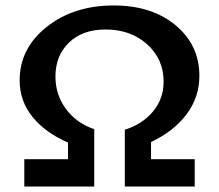

<svg xmlns="http://www.w3.org/2000/svg" viewBox="-20 -683 801 703"><path d="M533 -163V-100H693V0H437V-208Q501 -228 540 -274.5Q579 -321 579 -384Q579 -467 518.5 -521Q458 -575 367 -575Q282 -575 232.5 -527Q183 -479 183 -403Q183 -336 221.5 -284Q260 -232 325 -210V0H69V-100H229V-161Q146 -197 99 -255Q52 -313 52 -389Q52 -506 151 -584.5Q250 -663 396 -663Q536 -663 623 -590.5Q710 -518 710 -405Q710 -327 663 -264.5Q616 -202 533 -163Z"/></svg>

Font: EauTest
Style: Bold
Weight: 700
Designer: Christian Thalmann (Catharsis Fonts)
Version: Version 0.001;PS 000.001;hotconv 1.0.88;makeotf.lib2.5.64775